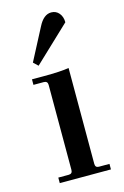

<svg xmlns="http://www.w3.org/2000/svg" viewBox="-107 -722 498 772"><g transform="rotate(-15 142.5 -336.0)"><path d="M83 -478 64 -496 133 -628Q155 -672 187 -672Q207 -672 219.5 -657Q232 -642 232 -619ZM43 0V-23H86Q102 -23 102 -39V-393Q102 -409 86 -409H43V-432H90Q163 -432 197 -438V-39Q197 -23 212 -23H256V0Z"/></g></svg>

Font: Arapey
Style: Regular
Weight: 400
Designer: Eduardo Rodriguez Tunni
Foundry: Eduardo Rodriguez Tunni
Version: Version 4.000